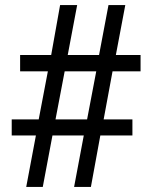

<svg xmlns="http://www.w3.org/2000/svg" viewBox="-20 -734 599 754"><path d="M83 0 121 -202H26V-265H132L168 -454H59V-518H181L216 -714H283L246 -518H369L406 -714H472L435 -518H532V-454H422L387 -265H500V-202H374L337 0H271L309 -202H186L148 0ZM198 -265H322L358 -454H234Z"/></svg>

Font: Noto Serif Khojki
Style: Regular
Weight: 400
Designer: Juan Bruce
Version: Version 2.002